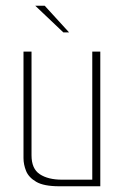

<svg xmlns="http://www.w3.org/2000/svg" viewBox="-20 -650 437 670"><path d="M187 0Q133 0 106.5 -15.5Q80 -31 71 -53.5Q62 -76 62 -98V-470H90V-108Q90 -61 119 -42Q148 -23 196 -23H302V-470H330V0ZM201 -537 103 -630H136L221 -537Z"/></svg>

Font: Smooch Sans ExtraLight
Style: Regular
Weight: 200
Designer: Robert E. Leuschke
Foundry: Robert E. Leuschke
Version: Version 1.010; ttfautohint (v1.8.3)